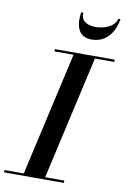

<svg xmlns="http://www.w3.org/2000/svg" viewBox="-146 -1045 725 1106"><g transform="rotate(10 216.5 -492.5)"><path d="M250 -985H236.5C226.5 -924 233.5 -841 321.5 -841C419 -841 456.5 -924 466.5 -985H453C441.5 -936 380 -916 331.5 -916C282.5 -916 242.5 -939 250 -985ZM-41 -13.5V0H309V-13.5H197L360.5 -736.5H474V-750H124V-736.5H235.5L72 -13.5Z"/></g></svg>

Font: Bodoni* 16pt Medium
Style: Italic
Weight: 500
Italic angle: -13°
Version: Version 2.3